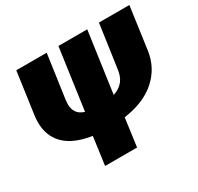

<svg xmlns="http://www.w3.org/2000/svg" viewBox="-149 -873 1082 1050"><g transform="rotate(-30 392.5 -348.0)"><path d="M785 -696 748 -430Q734 -329 659.5 -262Q585 -195 456 -177L432 0H230L254 -176Q142 -193 86.5 -247.5Q31 -302 31 -390Q31 -410 34 -432L71 -696H263L224 -421Q222 -403 222 -395Q222 -363 236.5 -342Q251 -321 283 -311L337 -696H519L465 -313Q506 -326 527.5 -353.5Q549 -381 554 -423L593 -696Z"/></g></svg>

Font: Fira Sans Black
Style: Italic
Weight: 900
Italic angle: -8°
Designer: Carrois Corporate & Edenspiekermann AG
Foundry: Carrois Corporate GbR & Edenspiekermann AG
Version: Version 4.203